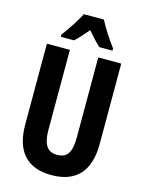

<svg xmlns="http://www.w3.org/2000/svg" viewBox="-137 -1014 836 1105"><g transform="rotate(15 281.0 -461.5)"><path d="M341 -933H221C204 -895 157 -826 127 -786V-773H206C226 -791 252 -820 281 -854C309 -821 334 -793 357 -773H435V-786C398 -835 363 -889 341 -933ZM503 -235V-714H366V-238C366 -145 339 -111 282 -111C226 -111 197 -146 197 -237V-714H60V-232C60 -69 138 10 280 10C425 10 503 -71 503 -235Z"/></g></svg>

Font: Noto Sans Devanagari ExtraCondensed
Style: Bold
Weight: 700
Width: 2
Designer: Jelle Bosma - Monotype Design Team
Foundry: Monotype Imaging Inc.
Version: Version 2.004